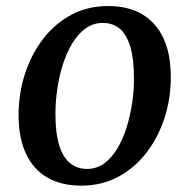

<svg xmlns="http://www.w3.org/2000/svg" viewBox="-20 -588 612 620"><path d="M329 -568.5Q394 -568.5 439 -542Q484 -515.5 507.8 -464.5Q531.5 -413.5 531.5 -340.5Q532 -272 511.8 -208.8Q491.5 -145.5 453.5 -95.8Q415.5 -46 362 -17.2Q308.5 11.5 242.5 11.5Q178.5 11.5 133.2 -14.5Q88 -40.5 64.2 -91Q40.5 -141.5 40 -213Q39.5 -283 59.8 -346.8Q80 -410.5 117.8 -460.5Q155.5 -510.5 209 -539.5Q262.5 -568.5 329 -568.5ZM312 -514Q280.5 -514 255.8 -495.8Q231 -477.5 212.8 -447Q194.5 -416.5 182.5 -378.2Q170.5 -340 164.8 -299.2Q159 -258.5 159 -220Q159 -158 171.2 -118.8Q183.5 -79.5 206.5 -61Q229.5 -42.5 261 -42.5Q292.5 -42.5 316.8 -60.5Q341 -78.5 359.2 -109Q377.5 -139.5 389.2 -177.8Q401 -216 407 -256.8Q413 -297.5 412.5 -336Q412.5 -398 400.8 -437.2Q389 -476.5 366.8 -495.2Q344.5 -514 312 -514Z"/></svg>

Font: Merriweather Medium
Style: Italic
Weight: 500
Italic angle: -7.8°
Version: Version 2.101